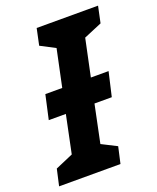

<svg xmlns="http://www.w3.org/2000/svg" viewBox="-162 -795 717 876"><g transform="rotate(-20 196.5 -357.0)"><path d="M-10 -80 76 -117 114 -300H31L57 -417H139L177 -597L106 -634L123 -714H421L404 -634L316 -597L278 -417H364L337 -300H253L215 -117L288 -80L270 0H-28Z"/></g></svg>

Font: Noto Sans Display
Style: Bold Italic
Weight: 700
Italic angle: -12°
Designer: Monotype Design team
Foundry: Monotype Imaging Inc.
Version: Version 1.000